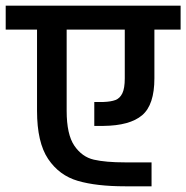

<svg xmlns="http://www.w3.org/2000/svg" viewBox="-30 -674 654 674"><path d="M604 -570H512V-399Q512 -306 469 -269.5Q426 -233 333 -232H301V-316H333Q360 -317 375.5 -323Q391 -329 399.5 -346.5Q408 -364 408 -399V-570H204V-285Q204 -202 231 -162.5Q258 -123 299.5 -113.5Q341 -104 409 -104H502V-20H409Q309 -20 243.5 -39Q178 -58 139 -116Q100 -174 100 -285V-570H-10V-654H604Z"/></svg>

Font: Biryani SemiBold
Style: Regular
Weight: 600
Designer: Dan Reynolds and Mathieu Réguer
Foundry: Dan Reynolds and Mathieu Réguer
Version: Version 1.004; ttfautohint (v1.1) -l 5 -r 5 -G 72 -x 0 -D la